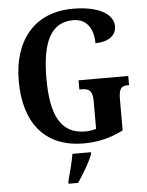

<svg xmlns="http://www.w3.org/2000/svg" viewBox="-62 -773 797 1043"><g transform="rotate(-5 337.0 -251.5)"><path d="M371 10C450 10 518 -7 587 -42V-210C587 -269 600 -284 636 -284H643V-334H372V-284H385C426 -284 444 -269 444 -214V-63C425 -57 403 -54 384 -54C249 -54 199 -162 199 -358C199 -557 249 -662 372 -662C446 -662 481 -604 481 -527C557 -527 595 -563 595 -609C595 -674 519 -724 375 -724C160 -724 48 -574 48 -358C48 -137 153 10 371 10ZM269 208V221H321C350 178 390 113 405 71V61H304C297 106 280 167 269 208Z"/></g></svg>

Font: Noto Serif Georgian Condensed Bold
Style: Regular
Weight: 700
Width: 3
Designer: Monotype Design Team, Akaki Razmadze
Foundry: Google LLC
Version: Version 2.003